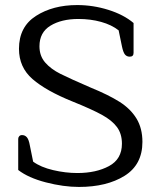

<svg xmlns="http://www.w3.org/2000/svg" viewBox="-20 -727 635 759"><path d="M52 -55V-178Q52 -184 56 -188.5Q60 -193 67 -193Q79 -193 86.5 -184Q94 -175 98 -152L111 -88Q141 -66 190 -54.5Q239 -43 286 -43Q360 -43 411 -70.5Q462 -98 462 -159Q462 -198 442.5 -224.5Q423 -251 383 -273Q343 -295 266 -326Q162 -368 108.5 -414.5Q55 -461 55 -534Q55 -621 122 -664Q189 -707 285 -707Q348 -707 408.5 -688Q469 -669 508 -636V-518Q508 -503 493 -503Q481 -503 474 -511.5Q467 -520 462 -544L449 -607Q421 -629 379.5 -640.5Q338 -652 290 -652Q223 -652 179.5 -625.5Q136 -599 136 -544Q136 -506 158.5 -480Q181 -454 219 -435Q257 -416 338 -381Q409 -352 452.5 -324.5Q496 -297 519.5 -258.5Q543 -220 543 -166Q543 -76 472.5 -32Q402 12 292 12Q231 12 161.5 -6Q92 -24 52 -55Z"/></svg>

Font: Maitree
Style: Regular
Weight: 400
Designer: CadsonDemak Team
Foundry: CadsonDemak
Version: Version 1.000